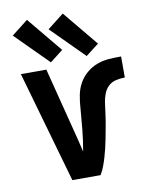

<svg xmlns="http://www.w3.org/2000/svg" viewBox="-87 -836 681 898"><g transform="rotate(-10 254.0 -387.5)"><path d="M183 0H317Q328 -18 335.5 -38Q343 -58 349 -78.5Q355 -99 360 -119.5Q365 -140 369 -161Q373 -182 377 -203Q381 -224 384.5 -245Q388 -266 390.5 -287Q393 -308 396 -329Q399 -350 406.5 -370.5Q414 -391 429 -405.5Q444 -420 465 -425Q486 -430 508 -430V-530Q478 -530 449 -528Q420 -526 392.5 -515.5Q365 -505 342.5 -485.5Q320 -466 306 -440.5Q292 -415 286.5 -386Q281 -357 279 -328V-326Q275 -275 270 -224Q265 -173 256 -123Q253 -136 249.5 -149.5Q246 -163 243 -177L153 -530H32ZM350 -560 412 -608 274 -775 196 -714ZM180 -560 242 -608 104 -775 26 -714Z"/></g></svg>

Font: Iosevka SS09
Style: Bold
Weight: 700
Monospace: yes
Designer: Belleve Invis
Foundry: Belleve Invis
Version: Version 5.2.1; ttfautohint (v1.8.3)